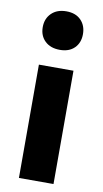

<svg xmlns="http://www.w3.org/2000/svg" viewBox="-81 -732 412 771"><g transform="rotate(10 124.5 -346.0)"><path d="M54 -462H195V0H54ZM126 -535Q88 -535 65.5 -556.5Q43 -578 43 -613Q43 -648 65.5 -670Q88 -692 126 -692Q164 -692 185.5 -670Q207 -648 207 -613Q207 -578 185.5 -556.5Q164 -535 126 -535Z"/></g></svg>

Font: Tilda Sans Extra Bold
Style: Regular
Weight: 800
Designer: ParaType Ltd
Foundry: ParaType Ltd
Version: Version 1.009